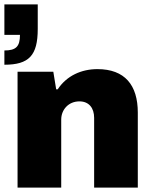

<svg xmlns="http://www.w3.org/2000/svg" viewBox="-20 -855 707 875"><path d="M0 -560C112 -560 152 -602 152 -723V-835H0V-696H71C71 -643 53 -625 0 -625ZM60 0H259V-310C259 -355 292 -393 342 -393C386 -393 409 -362 409 -318V0H608V-342C608 -467 549 -540 424 -540C351 -540 284 -510 243 -448H236L223 -528H60Z"/></svg>

Font: Archivo Black
Style: Regular
Weight: 900
Designer: Hector Gatti
Foundry: Omnibus-Type
Version: Version 2.001